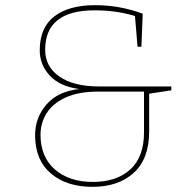

<svg xmlns="http://www.w3.org/2000/svg" viewBox="-20 -718 749 744"><path d="M644 -383V-368L558 -355V-208Q558 -103 498.5 -48.5Q439 6 338 6Q238 6 177 -46Q116 -98 116 -194Q116 -262 160 -313Q204 -364 287 -373Q212 -383 173 -425Q134 -467 134 -523Q134 -611 190.5 -654.5Q247 -698 349 -698Q443 -698 533 -665L528 -537H513L503 -656Q431 -678 347 -678Q155 -678 155 -525Q155 -460 210 -421.5Q265 -383 364 -383ZM538 -205V-363H359Q284 -363 234 -340Q184 -317 160.5 -279Q137 -241 137 -196Q137 -110 192.5 -61.5Q248 -13 340 -13Q432 -13 485 -61.5Q538 -110 538 -205Z"/></svg>

Font: Bitter Pro Thin
Style: Regular
Weight: 250
Designer: Sol Matas, and Bitter project Authors
Foundry: Sol Matas
Version: Version 1.010